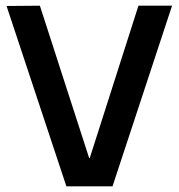

<svg xmlns="http://www.w3.org/2000/svg" viewBox="-20 -654 627 674"><path d="M213 0 3 -633 120 -634 293 -99H295L466 -634H584L375 0Z"/></svg>

Font: Matangi
Style: Bold
Weight: 700
Designer: Prashant Pant
Foundry: The Graphic Ant
Version: Version 3.002